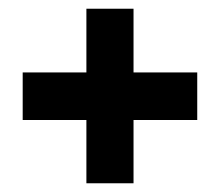

<svg xmlns="http://www.w3.org/2000/svg" viewBox="-20 -520 504 440"><path d="M432 -354H286V-500H178V-354H32V-245H178V-100H286V-245H432Z"/></svg>

Font: Jakob Semi-Condensed
Style: Regular
Weight: 400
Width: 4
Designer: Alan Madić
Foundry: X Cicéro
Version: Version 1.000;Glyphs 3.1.2 (3151)